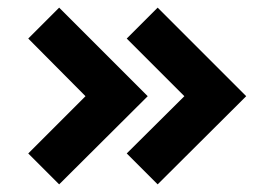

<svg xmlns="http://www.w3.org/2000/svg" viewBox="-20 -550 725 503"><path d="M135 -530 367 -298 135 -67 54 -148 204 -298 54 -449ZM393 -530 625 -298 393 -67 312 -148 463 -298 312 -449Z"/></svg>

Font: Unageo
Style: SemiBold
Weight: 600
Designer: Richard Sepsi
Foundry: Richard Sepsi
Version: Version 2.000